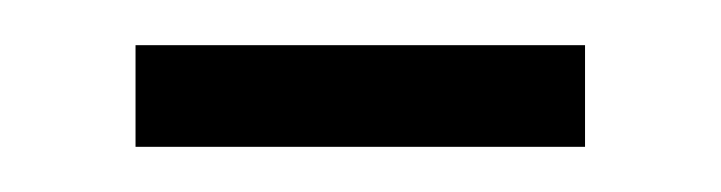

<svg xmlns="http://www.w3.org/2000/svg" viewBox="-20 -717 319 85"><path d="M40 -652H239V-697H40Z"/></svg>

Font: RL Madena
Style: Regular
Weight: 400
Designer: I Kadek Wantara Putra
Foundry: Roughlines ID
Version: Version 1.000;Glyphs 3.1.2 (3151)